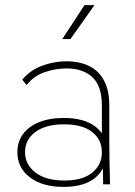

<svg xmlns="http://www.w3.org/2000/svg" viewBox="-20 -722 530 752"><path d="M384 0 381 -157 379 -161V-309Q379 -385 342 -419.5Q305 -454 240 -454Q198 -454 155.5 -439.5Q113 -425 84 -389L67 -410Q99 -448 146 -465Q193 -482 240 -482Q291 -482 329 -463.5Q367 -445 387.5 -406.5Q408 -368 408 -309V-161Q408 -121 409 -81Q410 -41 411 0ZM228 10Q146 10 97 -27.5Q48 -65 48 -126Q48 -166 69.5 -196Q91 -226 132 -243Q173 -260 229 -260Q313 -260 357 -223.5Q401 -187 401 -128H398Q398 -66 355.5 -28Q313 10 228 10ZM232 -15Q304 -15 341.5 -46Q379 -77 379 -125Q379 -175 341 -205Q303 -235 231 -235Q159 -235 118.5 -205Q78 -175 78 -126Q78 -78 118.5 -46.5Q159 -15 232 -15ZM224 -569 311 -702H350L256 -569Z"/></svg>

Font: SUSE Thin
Style: Regular
Weight: 250
Designer: Rene Bieder
Foundry: SUSE
Version: Version 1.000